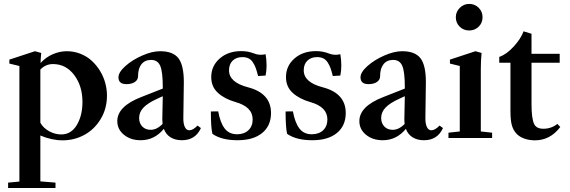

<svg xmlns="http://www.w3.org/2000/svg" viewBox="-20 -698 2882 971"><path d="M21 252.9V225.6L78.1 220.2V-364.3L27.3 -376.5V-396.5L156.7 -439L188.5 -430.2Q185.5 -400.9 185.1 -379.4Q212.4 -409.2 247.6 -424.1Q282.7 -439 317.9 -439Q354.5 -439 387.5 -425.8Q420.4 -412.6 444.3 -390.4Q468.3 -368.2 485.8 -339.6Q503.4 -311 512.2 -278.8Q521 -246.6 521 -214.8Q521 -148.4 489 -95.7Q457 -43 406.2 -15.6Q355.5 11.7 296.9 11.7Q241.7 11.7 184.1 -12.7V219.2L260.7 225.6V252.9ZM248 -374Q210.4 -374 184.1 -346.2V-77.1Q199.7 -49.8 229.2 -33.9Q258.8 -18.1 289.6 -18.1Q339.8 -18.1 368.4 -65.7Q397 -113.3 397 -182.6Q397 -263.2 355.2 -318.6Q313.5 -374 248 -374Z M691.4 11.2Q640.6 11.2 606.9 -16.4Q573.2 -43.9 573.2 -85.4Q573.2 -160.2 693.8 -207L803.2 -250V-257.8Q803.2 -335 790.3 -365Q777.3 -395 744.1 -395Q712.9 -395 695.6 -373.5Q678.2 -352.1 678.2 -313Q678.2 -294.4 662.1 -283.4Q646 -272.5 619.1 -272.5Q579.1 -272.5 579.1 -307.1Q579.1 -332.5 614 -363.8Q648.9 -395 699 -417Q749 -439 789.6 -439Q855 -439 882.3 -403.6Q909.7 -368.2 909.7 -282.7Q909.7 -252.9 907.2 -101.6Q906.7 -73.2 914.6 -56.2Q922.4 -39.1 937 -39.1Q956.1 -39.1 979 -63L996.1 -50.3Q968.3 11.2 899.9 11.2Q866.7 11.2 842.8 -3.4Q818.8 -18.1 808.6 -46.4Q761.2 11.2 691.4 11.2ZM683.6 -101.6Q683.6 -74.7 699.7 -58.1Q715.8 -41.5 741.7 -41.5Q773.4 -41.5 802.2 -71.3Q800.8 -83 800.8 -96.2Q802.7 -173.3 803.2 -211.4L775.4 -198.7Q728 -177.2 705.8 -154.1Q683.6 -130.9 683.6 -101.6Z M1181.6 11.2Q1100.6 11.2 1054.2 -21Q1046.4 -52.7 1046.4 -134.3L1083.5 -134.8Q1093.8 -77.6 1116.2 -48.3Q1138.7 -19 1178.7 -19Q1214.8 -19 1236.3 -39.3Q1257.8 -59.6 1257.8 -94.2Q1257.8 -157.7 1170.4 -182.1Q1115.7 -197.8 1082 -228.5Q1048.3 -259.3 1048.3 -308.1Q1048.3 -364.7 1091.1 -402.1Q1133.8 -439.5 1200.2 -439.5Q1235.4 -439.5 1266.1 -427.2Q1293 -416.5 1323.2 -423.8Q1328.1 -396.5 1328.1 -366.2Q1328.1 -340.3 1323.2 -315.9L1285.2 -313.5Q1279.3 -337.4 1273.9 -352.5Q1268.6 -367.7 1259.5 -381.8Q1250.5 -396 1237.3 -402.6Q1224.1 -409.2 1205.6 -409.2Q1175.3 -409.2 1156.7 -391.4Q1138.2 -373.5 1138.2 -342.3Q1138.2 -281.7 1233.4 -256.8Q1350.6 -226.6 1350.6 -126.5Q1350.6 -62 1305.9 -25.4Q1261.2 11.2 1181.6 11.2Z M1559.6 11.2Q1478.5 11.2 1432.1 -21Q1424.3 -52.7 1424.3 -134.3L1461.4 -134.8Q1471.7 -77.6 1494.1 -48.3Q1516.6 -19 1556.6 -19Q1592.8 -19 1614.3 -39.3Q1635.7 -59.6 1635.7 -94.2Q1635.7 -157.7 1548.3 -182.1Q1493.7 -197.8 1460 -228.5Q1426.3 -259.3 1426.3 -308.1Q1426.3 -364.7 1469 -402.1Q1511.7 -439.5 1578.1 -439.5Q1613.3 -439.5 1644 -427.2Q1670.9 -416.5 1701.2 -423.8Q1706.1 -396.5 1706.1 -366.2Q1706.1 -340.3 1701.2 -315.9L1663.1 -313.5Q1657.2 -337.4 1651.9 -352.5Q1646.5 -367.7 1637.5 -381.8Q1628.4 -396 1615.2 -402.6Q1602.1 -409.2 1583.5 -409.2Q1553.2 -409.2 1534.7 -391.4Q1516.1 -373.5 1516.1 -342.3Q1516.1 -281.7 1611.3 -256.8Q1728.5 -226.6 1728.5 -126.5Q1728.5 -62 1683.8 -25.4Q1639.2 11.2 1559.6 11.2Z M1915.5 11.2Q1864.7 11.2 1831.1 -16.4Q1797.4 -43.9 1797.4 -85.4Q1797.4 -160.2 1918 -207L2027.3 -250V-257.8Q2027.3 -335 2014.4 -365Q2001.5 -395 1968.3 -395Q1937 -395 1919.7 -373.5Q1902.3 -352.1 1902.3 -313Q1902.3 -294.4 1886.2 -283.4Q1870.1 -272.5 1843.3 -272.5Q1803.2 -272.5 1803.2 -307.1Q1803.2 -332.5 1838.1 -363.8Q1873 -395 1923.1 -417Q1973.1 -439 2013.7 -439Q2079.1 -439 2106.4 -403.6Q2133.8 -368.2 2133.8 -282.7Q2133.8 -252.9 2131.3 -101.6Q2130.9 -73.2 2138.7 -56.2Q2146.5 -39.1 2161.1 -39.1Q2180.2 -39.1 2203.1 -63L2220.2 -50.3Q2192.4 11.2 2124 11.2Q2090.8 11.2 2066.9 -3.4Q2043 -18.1 2032.7 -46.4Q1985.4 11.2 1915.5 11.2ZM1907.7 -101.6Q1907.7 -74.7 1923.8 -58.1Q1939.9 -41.5 1965.8 -41.5Q1997.6 -41.5 2026.4 -71.3Q2024.9 -83 2024.9 -96.2Q2026.9 -173.3 2027.3 -211.4L1999.5 -198.7Q1952.1 -177.2 1929.9 -154.1Q1907.7 -130.9 1907.7 -101.6Z M2352.5 -543.9Q2324.2 -543.9 2304.7 -563.2Q2285.2 -582.5 2285.2 -610.8Q2285.2 -638.2 2305.2 -658.2Q2325.2 -678.2 2352.5 -678.2Q2381.3 -678.2 2400.9 -658.7Q2420.4 -639.2 2420.4 -610.8Q2420.4 -582.5 2400.9 -563.2Q2381.3 -543.9 2352.5 -543.9ZM2248 0V-26.9L2305.2 -33.2V-364.3L2255.4 -376.5V-396.5L2384.3 -439L2415.5 -430.2Q2411.6 -391.1 2411.6 -347.7V-33.2L2468.8 -26.9V0Z M2685.5 11.7Q2655.3 11.7 2629.9 2.2Q2604.5 -7.3 2590.3 -23.9Q2574.7 -41.5 2568.1 -66.4Q2561.5 -91.3 2561.5 -138.2V-380.9H2504.9V-410.2Q2541.5 -422.9 2577.6 -462.2Q2613.8 -501.5 2627.9 -539.6L2668 -527.3V-425.8H2810.5V-380.9H2668V-171.9Q2668 -97.7 2681.6 -70.3Q2692.9 -46.9 2728 -46.9Q2768.1 -46.9 2798.8 -71.3L2813.5 -55.7Q2762.2 11.7 2685.5 11.7Z"/></svg>

Font: Elstob 14pt SemiBold
Style: Regular
Weight: 600
Designer: Peter S. Baker
Version: Version 1.015